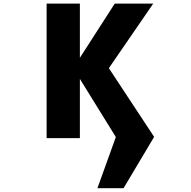

<svg xmlns="http://www.w3.org/2000/svg" viewBox="-20 -752 1040 1048"><path d="M654.3 275.4H511.7L612.3 -3.9L416 -321.3V2H234.4V-732.4H416V-436.5L606.4 -732.4H816.4L574.2 -379.9L821.3 -4.9Z"/></svg>

Font: Gen Shin Gothic Monospace Heavy
Style: Bold
Weight: 800
Designer: [Source Han Sans]
Ryoko NISHIZUKA  (kana & ideographs); Paul D. Hunt (Latin, Greek & Cyrillic); Wenlong ZHANG  (bopomofo
Version: Version 1.002.20150607